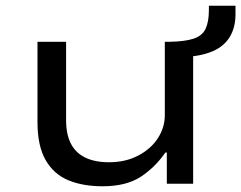

<svg xmlns="http://www.w3.org/2000/svg" viewBox="-20 -642 843 671"><path d="M338 9Q270 9 219 -12Q168 -33 139.5 -82.5Q111 -132 111 -215V-496H211V-222Q211 -173 227.5 -140.5Q244 -108 277.5 -91.5Q311 -75 361 -75Q419 -75 463.5 -98.5Q508 -122 532 -159.5Q556 -197 556 -239V-496H655V0H563V-109H558Q522 -57 471.5 -24Q421 9 338 9ZM627 -443 574 -480V-496Q627 -497 657 -507Q687 -517 698.5 -541.5Q710 -566 710 -606V-622H803V-592Q803 -546 783 -513Q763 -480 723.5 -463Q684 -446 627 -443Z"/></svg>

Font: Nunito Sans 7pt Expanded
Style: Regular
Weight: 400
Width: 7
Designer: Vernon Adams
Foundry: Vernon Adams
Version: Version 3.101;gftools[0.9.27]